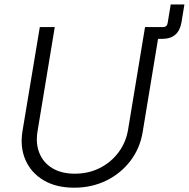

<svg xmlns="http://www.w3.org/2000/svg" viewBox="-20 -852 868 883"><path d="M643.6 -673.3 652.8 -727.5H730Q748 -727.5 751 -746.1L765.1 -831.5H828.1L814.5 -748.5Q808.1 -711.4 786.1 -692.4Q764.2 -673.3 726.6 -673.3ZM321.3 11.2Q238.3 11.2 180.7 -22.9Q123 -57.1 97.2 -116.2Q71.3 -175.3 83.5 -249.5L163.1 -727.5H231.9L152.8 -249.5Q143.1 -191.9 161.4 -147.5Q179.7 -103 221.4 -78.1Q263.2 -53.2 323.7 -53.2Q387.2 -53.2 439 -79.3Q490.7 -105.5 524.9 -151.1Q559.1 -196.8 568.8 -254.4L647 -727.5H715.8L636.2 -245.1Q624 -170.4 580.1 -112.5Q536.1 -54.7 469.2 -21.7Q402.3 11.2 321.3 11.2Z"/></svg>

Font: Inter 17pt Light
Style: Italic
Weight: 300
Italic angle: -9.3988°
Version: Version 4.001;git-66647c0bb